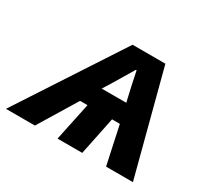

<svg xmlns="http://www.w3.org/2000/svg" viewBox="-185 -715 944 883"><g transform="rotate(30 287.0 -273.0)"><path d="M288.1 -546.4H462.4L605.5 0H462.9L419.4 -202.1H377.9L336.4 0H205.1L247.6 -202.1H208L85 0H-68.8ZM378.9 -377.9 362.8 -454.1H358.9L315.4 -381.3Q306.6 -366.7 297.9 -352.1L266.1 -300.8H396.5Z"/></g></svg>

Font: Viking Open Sans
Style: Bold Italic
Weight: 700
Italic angle: -12°
Foundry: Ascender Corporation
Version: Version 2.000